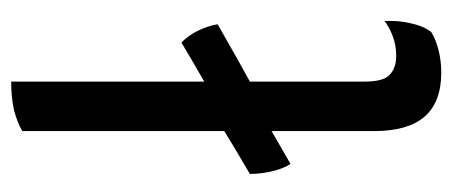

<svg xmlns="http://www.w3.org/2000/svg" viewBox="-249 -526 795 337"><g transform="rotate(-90 148.5 -357.5)"><path d="M260.7 2Q271.5 -11.7 276.4 -35.2Q280.3 -52.7 280.3 -70.3Q280.3 -75.2 280.3 -80.1Q268.6 -71.3 252.9 -65.4Q237.3 -59.6 218.8 -59.6Q197.3 -59.6 185.5 -71.3Q173.8 -82 173.8 -115.2Q173.8 -181.6 173.8 -316.4Q199.2 -330.1 274.4 -373Q271.5 -390.6 262.7 -408.2Q253.9 -425.8 242.2 -436.5Q219.7 -422.9 173.8 -396.5Q173.8 -480.5 173.8 -735.4Q146.5 -735.4 124 -730.5Q101.6 -724.6 86.9 -715.8Q86.9 -597.7 86.9 -361.3Q68.4 -349.6 11.7 -316.4Q11.7 -296.9 16.6 -276.4Q21.5 -256.8 29.3 -245.1Q47.9 -255.9 86.9 -278.3Q86.9 -233.4 86.9 -98.6Q86.9 -39.1 112.3 -9.8Q137.7 19.5 189.5 19.5Q210.9 19.5 229.5 14.6Q248 9.8 260.7 2Z"/></g></svg>

Font: cl
Style: Regular
Weight: 400
Designer: Mitja Miklavcic
Version: Version 1.0